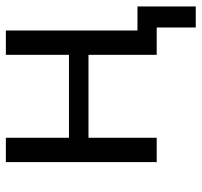

<svg xmlns="http://www.w3.org/2000/svg" viewBox="-36 -506 672 639"><g transform="rotate(-90 299.5 -186.0)"><path d="M80 0H161V-227H437V0H528V130H598V-64H518V-502H437V-292H161V-502H80Z"/></g></svg>

Font: Poppy and Pepper
Style: Regular
Weight: 400
Designer: Thy Ha
Foundry: Thy Ha
Version: Version 0.001;Glyphs 3.2 (3227)